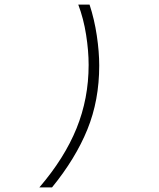

<svg xmlns="http://www.w3.org/2000/svg" viewBox="-20 -718 690 834"><path d="M206 96H151Q260 -31 312.5 -160.5Q365 -290 365 -436Q365 -497 354 -567Q343 -637 320 -698H369Q390 -634 400.5 -563.5Q411 -493 411 -433Q411 -282 359.5 -155.5Q308 -29 206 96Z"/></svg>

Font: Azeret Mono Thin Thin
Style: Italic
Weight: 250
Italic angle: -12°
Version: Version 1.002